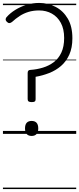

<svg xmlns="http://www.w3.org/2000/svg" viewBox="-20 -910 538 1305"><path d="M195 -216Q181 -216 174.5 -220.5Q168 -225 168 -236V-414Q168 -425 173 -430Q178 -435 188 -435Q231 -438 272 -450.5Q313 -463 345.5 -487.5Q378 -512 397 -552.5Q416 -593 416 -652Q416 -713 393.5 -754.5Q371 -796 332.5 -817.5Q294 -839 246 -839Q206 -839 173.5 -829Q141 -819 114 -801.5Q87 -784 62 -761Q53 -754 45 -753Q37 -752 27 -761Q18 -770 18.5 -779Q19 -788 25 -794Q50 -822 85 -843.5Q120 -865 161 -877.5Q202 -890 246 -890Q307 -890 358.5 -863Q410 -836 441 -783Q472 -730 472 -650Q472 -585 451 -538.5Q430 -492 394.5 -461.5Q359 -431 314 -413.5Q269 -396 222 -388V-235Q222 -224 216 -220Q210 -216 195 -216ZM195 14Q173 14 161.5 1Q150 -12 150 -37Q150 -63 161.5 -75.5Q173 -88 195 -88Q217 -88 228.5 -75.5Q240 -63 240 -37Q240 -12 228.5 1Q217 14 195 14ZM0 365H498V375H0ZM0 -20H498V0H0ZM0 -505H498V-500H0ZM0 -885H498V-875H0Z"/></svg>

Font: Playwrite IT Moderna Guides
Style: Regular
Weight: 400
Designer: Veronika Burian, José Scaglione
Foundry: TypeTogether
Version: Version 1.003